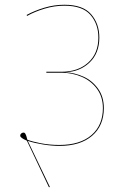

<svg xmlns="http://www.w3.org/2000/svg" viewBox="-20 -692 527 808"><path d="M417 -237Q417 -163 367.5 -120.5Q318 -78 230 -78Q198 -78 161 -84Q124 -90 97 -99L190 95L186 96L93 -100Q65 -112 65 -121Q65 -127 69.5 -130.5Q74 -134 79 -134Q84 -134 87 -128.5Q90 -123 92 -115.5Q94 -108 95 -104Q116 -96 152.5 -89Q189 -82 230 -82Q317 -82 365 -123.5Q413 -165 413 -237Q413 -285 387.5 -319Q362 -353 322 -369.5Q282 -386 239 -386H175V-390H239Q308 -390 351 -428.5Q394 -467 394 -534Q394 -591 360.5 -629.5Q327 -668 251 -668Q209 -668 167.5 -655.5Q126 -643 94 -625L92 -629Q125 -647 166.5 -659.5Q208 -672 251 -672Q329 -672 363.5 -632Q398 -592 398 -534Q398 -468 357 -429Q316 -390 255 -388Q294 -386 331 -369.5Q368 -353 392.5 -319Q417 -285 417 -237Z"/></svg>

Font: FiraGO Four
Style: Regular
Weight: 100
Designer: bBox Type
Foundry: bBox Type GmbH
Version: Version 1.001